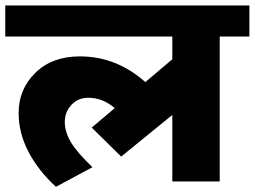

<svg xmlns="http://www.w3.org/2000/svg" viewBox="-54 -674 946 713"><path d="M15.2 -254.3Q15.2 -342.8 77.4 -403.7Q139.5 -464.6 242.7 -464.6Q378.2 -464.6 485.8 -369.1L585.9 -454V-538.4H-34.4V-653.7H872.1V-538.4H761.9V0H585.9V-247.2L395.9 -92.5L286.7 -200.2L372.1 -272.5Q327.6 -310.9 274 -310.9Q235.6 -310.9 211.1 -284.4Q186.6 -257.8 186.6 -220.9Q186.6 -184 209.3 -145.9Q232.1 -107.7 289.2 -53.1L153.7 19.7Q88.5 -39.9 51.8 -110Q15.2 -180 15.2 -254.3Z"/></svg>

Font: Khula ExtraBold
Style: Regular
Weight: 800
Designer: Erin McLaughlin, Steve Matteson
Version: Version 1.002;PS 1.0;hotconv 1.0.72;makeotf.lib2.5.5900; ttf